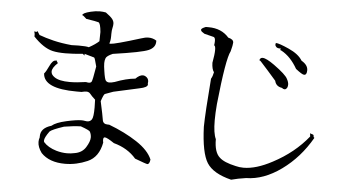

<svg xmlns="http://www.w3.org/2000/svg" viewBox="-53 -850 1720 973"><g transform="rotate(5 807.0 -364.0)"><path d="M308 25Q366 25 422 0.5Q478 -24 492 -99Q490 -107 490 -113Q490 -126 498 -126Q509 -126 546 -101Q617 -82 660 -32Q718 -10 724 -10Q735 -10 738 -34Q719 -80 657.5 -120.5Q596 -161 514 -192H507Q483 -192 480 -213Q477 -234 461 -307Q473 -343 479 -345Q485 -347 520 -360L651 -389Q692 -397 692 -412L691 -418L692 -426Q692 -444 675 -453Q669 -456 663 -456Q646 -456 626 -436Q580 -432 523 -410Q506 -405 496 -405Q485 -405 478.5 -412Q472 -419 466 -461Q462 -485 462 -501Q462 -514 466.5 -526Q471 -538 501 -551Q648 -572 681.5 -587Q715 -602 715 -632V-637Q697 -649 675 -649Q658 -649 638 -642Q506 -601 485 -601L479 -602Q485 -616 485 -641V-651Q485 -669 488 -681Q491 -693 491 -703Q491 -716 482 -727.5Q473 -739 448 -757Q433 -760 418 -760Q395 -760 371 -754Q330 -744 330 -733V-732H329L330 -733Q331 -733 334 -731.5Q337 -730 352 -716Q404 -708 414.5 -704.5Q425 -701 429 -656L428 -609Q410 -592 377 -574Q365 -578 325 -578L289 -577Q237 -582 196 -592Q155 -602 123 -614Q112 -633 109 -633V-632Q108 -628 105 -628L96 -630Q95 -630 95 -629L98 -617V-604Q149 -550 196 -539Q221 -533 262 -533Q299 -533 350 -538Q357 -531 359 -531Q360 -531 360 -532L358 -539Q405 -525 408.5 -524.5Q412 -524 423 -480Q411 -407 406.5 -401Q402 -395 393 -395Q387 -395 378 -397Q331 -390 296 -390Q242 -390 218 -407Q200 -419 200 -435Q200 -454 228 -480Q220 -491 220 -494L221 -496L222 -491L216 -492Q200 -492 186 -461.5Q172 -431 163 -422Q167 -345 335 -345H360Q375 -349 385 -349Q398 -349 405.5 -339Q413 -329 432 -312L433 -272Q433 -224 425 -211.5Q417 -199 401 -199Q396 -199 389 -200.5Q382 -202 372 -202Q347 -202 295.5 -190.5Q244 -179 223 -161Q169 -145 169 -103V-97Q165 -86 165 -74Q165 -48 186 -19Q228 25 308 25ZM314 -29Q287 -29 259 -37Q216 -50 194 -75Q192 -78 192 -83Q192 -98 216 -131Q227 -142 287 -162Q335 -170 372 -171Q417 -155 420 -148Q427 -134 427 -119Q427 -99 408.5 -69Q390 -39 351 -33Q333 -29 314 -29Z M1154 32Q1187 23 1229 17Q1318 16 1407.5 -48.5Q1497 -113 1556 -216Q1551 -219 1551 -224V-227Q1551 -232 1541.5 -234Q1532 -236 1532 -239L1534 -221Q1465 -135 1357 -78Q1275 -34 1211 -34Q1190 -34 1171 -39Q1111 -52 1088 -74Q1059 -99 1059 -166Q1045 -195 1045 -261Q1045 -297 1049 -344Q1073 -575 1095 -616Q1104 -650 1104 -661Q1104 -678 1077 -684Q1039 -728 973 -728H959Q936 -719 936 -712L937 -708Q938 -703 955 -693L1003 -681Q1011 -678 1011 -661Q1011 -652 1009 -639Q1016 -637 1016 -616Q1016 -593 1008 -550Q1009 -517 1020 -503Q1016 -482 1008 -469Q994 -295 993 -223Q998 -91 1029.5 -41Q1061 9 1154 32ZM1384 -448Q1391 -448 1397 -458Q1400 -465 1400 -473Q1400 -486 1391 -502Q1381 -523 1320 -567Q1278 -597 1260 -597Q1251 -597 1247.5 -591.5Q1244 -586 1244 -584Q1244 -583 1246.5 -582.5Q1249 -582 1254 -576Q1287 -540 1333 -487Q1339 -459 1370 -454Q1377 -448 1384 -448ZM1476 -530Q1490 -530 1490 -554Q1490 -581 1457 -600Q1438 -632 1387 -655Q1336 -678 1320 -678Q1318 -674 1318 -670Q1318 -663 1324 -657.5Q1330 -652 1342 -652H1348Q1345 -649 1345 -646Q1345 -643 1351 -642Q1399 -616 1433 -556Q1466 -530 1476 -530Z"/></g></svg>

Font: Xiaobo Songti 小帛宋体
Style: Regular
Weight: 400
Version: Version 1.501;March 17, 2024;FontCreator 14.0.0.2814 64-bit